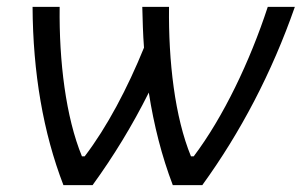

<svg xmlns="http://www.w3.org/2000/svg" viewBox="-20 -540 880 560"><path d="M484 0H570C681 -153 773 -328 840 -520H761C709 -361 631 -198 545 -84H537C490 -198 471 -361 473 -520H395C396 -480 397 -440 400 -401C352 -283 292 -169 227 -84H219C172 -198 152 -361 154 -520H75C76 -328 106 -153 165 0H250C311 -84 366 -174 414 -270C429 -174 452 -84 484 0Z"/></svg>

Font: Fixel Display
Style: Italic
Weight: 400
Italic angle: -10°
Designer: AlfaBravo + MacPaw
Foundry: Kyrylo Tkachov, Marchela Mozhyna, Serhii Makarenko, Maria Weinstein, Zakhar Kryvoshyya
Version: Version 1.210;Glyphs 3.2 (3217)